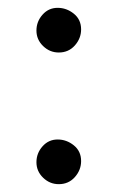

<svg xmlns="http://www.w3.org/2000/svg" viewBox="-20 -457 300 490"><path d="M130 -323Q107 -323 90 -339.5Q73 -356 73 -379Q73 -402 88.5 -419.5Q104 -437 127 -437Q150 -437 168.5 -422Q187 -407 187 -382Q187 -359 171 -341Q155 -323 130 -323ZM130 13Q107 13 90 -3.5Q73 -20 73 -43Q73 -66 88.5 -83.5Q104 -101 127 -101Q150 -101 168.5 -86Q187 -71 187 -46Q187 -23 171 -5Q155 13 130 13Z"/></svg>

Font: Sedan
Style: Regular
Weight: 400
Designer: Sebastian Salazar
Foundry: Sebastian Salazar
Version: Version 1.100; ttfautohint (v1.8.4.7-5d5b)